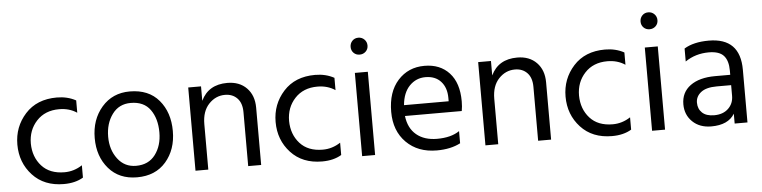

<svg xmlns="http://www.w3.org/2000/svg" viewBox="-45 -936 4625 1165"><g transform="rotate(-5 2267.5 -353.5)"><path d="M422 -18Q374 11 304 11Q184 11 113.5 -65.5Q43 -142 43 -252Q43 -360 113.5 -438Q184 -516 306 -516Q371 -516 422 -488V-413Q376 -444 314 -444Q228 -444 176.5 -388.5Q125 -333 125 -251Q126 -169 175 -114.5Q224 -60 314 -60Q372 -60 422 -93Z M990 -252Q990 -139 926 -65Q862 9 750 9Q641 9 577.5 -64.5Q514 -138 514 -250Q514 -363 579.5 -438.5Q645 -514 750 -514Q865 -514 927.5 -440Q990 -366 990 -252ZM596 -251Q596 -172 638 -116.5Q680 -61 750 -61Q826 -61 867 -115.5Q908 -170 908 -251Q908 -335 869 -389.5Q830 -444 750 -444Q678 -444 637 -388Q596 -332 596 -251Z M1506 0H1427V-328Q1427 -384 1398.5 -413.5Q1370 -443 1324 -443Q1267 -443 1225.5 -399Q1184 -355 1184 -277V0H1106V-507H1184V-419Q1229 -514 1344 -514Q1418 -514 1462 -469Q1506 -424 1506 -349Z M1995 -18Q1947 11 1877 11Q1757 11 1686.5 -65.5Q1616 -142 1616 -252Q1616 -360 1686.5 -438Q1757 -516 1879 -516Q1944 -516 1995 -488V-413Q1949 -444 1887 -444Q1801 -444 1749.5 -388.5Q1698 -333 1698 -251Q1699 -169 1748 -114.5Q1797 -60 1887 -60Q1945 -60 1995 -93Z M2200 0H2121V-507H2200ZM2197 -703Q2212 -688 2212 -666Q2212 -644 2197 -629.5Q2182 -615 2160 -615Q2138 -615 2123.5 -629.5Q2109 -644 2109 -666Q2109 -688 2123.5 -703Q2138 -718 2160 -718Q2182 -718 2197 -703Z M2720 -26Q2661 5 2576 5Q2461 5 2390.5 -65.5Q2320 -136 2320 -252Q2320 -373 2383 -443Q2446 -513 2545 -513Q2640 -513 2696 -452Q2752 -391 2752 -279Q2752 -247 2747 -220H2401Q2410 -145 2458 -105Q2506 -65 2584 -65Q2669 -65 2720 -100ZM2545 -444Q2488 -444 2448 -403Q2408 -362 2401 -286H2673V-306Q2673 -369 2639 -406.5Q2605 -444 2545 -444Z M3272 0H3193V-328Q3193 -384 3164.5 -413.5Q3136 -443 3090 -443Q3033 -443 2991.5 -399Q2950 -355 2950 -277V0H2872V-507H2950V-419Q2995 -514 3110 -514Q3184 -514 3228 -469Q3272 -424 3272 -349Z M3761 -18Q3713 11 3643 11Q3523 11 3452.5 -65.5Q3382 -142 3382 -252Q3382 -360 3452.5 -438Q3523 -516 3645 -516Q3710 -516 3761 -488V-413Q3715 -444 3653 -444Q3567 -444 3515.5 -388.5Q3464 -333 3464 -251Q3465 -169 3514 -114.5Q3563 -60 3653 -60Q3711 -60 3761 -93Z M3966 0H3887V-507H3966ZM3963 -703Q3978 -688 3978 -666Q3978 -644 3963 -629.5Q3948 -615 3926 -615Q3904 -615 3889.5 -629.5Q3875 -644 3875 -666Q3875 -688 3889.5 -703Q3904 -718 3926 -718Q3948 -718 3963 -703Z M4271 -61Q4325 -61 4357 -91.5Q4389 -122 4389 -169V-234H4301Q4237 -234 4205 -209Q4173 -184 4173 -146Q4173 -108 4198 -84.5Q4223 -61 4271 -61ZM4390 -60Q4351 5 4248 5Q4177 5 4133.5 -37Q4090 -79 4090 -143Q4090 -216 4145.5 -256.5Q4201 -297 4297 -297H4389V-323Q4389 -383 4362 -413.5Q4335 -444 4271 -444Q4190 -444 4127 -401V-480Q4184 -515 4277 -515Q4468 -515 4468 -321V0H4390Z"/></g></svg>

Font: Hind Guntur
Style: Regular
Weight: 400
Version: Version 1.000;PS 1.0;hotconv 1.0.86;makeotf.lib2.5.63406; tt